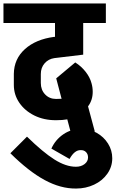

<svg xmlns="http://www.w3.org/2000/svg" viewBox="-55 -680 669 1110"><path d="M259 -344Q225 -339 203 -314Q181 -289 181 -252V-200Q181 -160 206 -134Q231 -108 269 -108Q291 -108 301 -109L270 -227L380 -319Q415 -297 440 -265Q465 -233 474 -199Q481 -175 481 -149Q481 -101 454 -65L493 80L367 134L334 10Q306 15 270 15H269H268Q199 15 144 -12Q89 -39 57 -85.5Q25 -132 25 -189V-253Q26 -339 89 -396Q152 -453 259 -467H263V-547H-35V-660H557V-547H426V-364Z M594 235Q594 284 565.5 324.5Q537 365 489 387.5Q441 410 385 410Q296 411 203.5 361Q111 311 5 206L101 110Q193 200 259.5 242Q326 284 384 284Q414 284 434 268.5Q454 253 454 230Q454 211 442 199Q430 187 411 188Q376 187 347 239L242 179Q265 128 311 96.5Q357 65 416 65Q463 65 504 88Q545 111 569.5 150Q594 189 594 235Z"/></svg>

Font: Akshar
Style: Bold
Weight: 700
Designer: Tall Chai
Foundry: Tall Chai
Version: Version 1.000